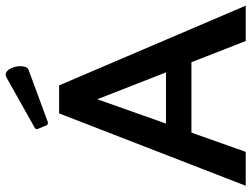

<svg xmlns="http://www.w3.org/2000/svg" viewBox="-125 -764 889 679"><g transform="rotate(-90 319.5 -424.5)"><path d="M357 -660H258L2 0H122L190 -192H439L514 0H639ZM308 -525 403 -282H222ZM225 -699 412 -768C421 -771 425 -783 425 -797C425 -820 413 -849 395 -849C392 -849 389 -848 385 -846L205 -745L202 -738L217 -702Z"/></g></svg>

Font: Quattrocento Sans
Style: Bold
Weight: 700
Designer: Pablo Impallari
Foundry: Pablo Impallari, Igino Marini, Brenda Gallo
Version: Version 2.000